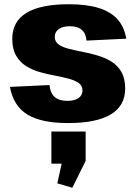

<svg xmlns="http://www.w3.org/2000/svg" viewBox="-20 -571 645 908"><path d="M302 11Q174 11 108.5 -30Q43 -71 27 -160L214 -169Q218 -130 239 -112Q260 -94 298 -94Q332 -94 351 -107Q370 -120 370 -143Q370 -166 352 -178.5Q334 -191 304.5 -199Q275 -207 239.5 -213.5Q204 -220 168.5 -230Q133 -240 103.5 -258.5Q74 -277 56 -308Q38 -339 38 -387Q38 -469 105 -510Q172 -551 306 -551Q389 -551 446 -533.5Q503 -516 535.5 -480Q568 -444 577 -388L389 -379Q387 -412 367 -429.5Q347 -447 310 -447Q277 -447 258 -433.5Q239 -420 239 -397Q239 -374 257 -361Q275 -348 304.5 -340.5Q334 -333 370 -326Q406 -319 441.5 -308.5Q477 -298 506.5 -280Q536 -262 554 -231Q572 -200 572 -152Q572 -71 504 -30Q436 11 302 11ZM385 51V190L322 317L251 296L293 107L368 203H223V51Z"/></svg>

Font: Pathway Extreme SemiCondensed ExtraBold
Style: Regular
Weight: 800
Width: 4
Version: Version 1.001;gftools[0.9.26]